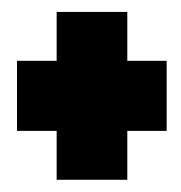

<svg xmlns="http://www.w3.org/2000/svg" viewBox="-20 -401 304 322"><path d="M75 -99.5H193.5V-181.5H259.5V-299H193.5V-381H75V-299H8.5V-181.5H75Z"/></svg>

Font: Anybody ExtraCondensed Black
Style: Regular
Weight: 900
Width: 2
Version: Version 1.113;gftools[0.9.25]